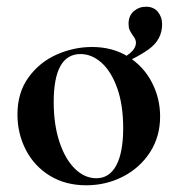

<svg xmlns="http://www.w3.org/2000/svg" viewBox="-20 -539 529 572"><path d="M32 -198Q32 -263 65 -308.5Q98 -354 149 -376.5Q200 -399 254 -399Q316 -399 362 -370Q408 -341 432.5 -293.5Q457 -246 457 -192Q457 -132 427 -85.5Q397 -39 346.5 -13Q296 13 237 13Q175 13 128.5 -15.5Q82 -44 57 -92.5Q32 -141 32 -198ZM347 -157Q347 -227 329 -277Q311 -327 282 -352.5Q253 -378 220 -378Q140 -378 140 -235Q140 -168 157 -116.5Q174 -65 203 -36.5Q232 -8 267 -8Q306 -8 326.5 -46.5Q347 -85 347 -157ZM385 -412Q385 -422 376 -433Q369 -443 366 -450Q363 -457 363 -468Q363 -492 378.5 -505.5Q394 -519 415 -519Q438 -519 450.5 -503.5Q463 -488 463 -467Q463 -421 423.5 -392.5Q384 -364 315 -337L311 -351Q385 -378 385 -412Z"/></svg>

Font: Cormorant Infant
Style: Bold
Weight: 700
Designer: Christian Thalmann (Catharsis Fonts)
Foundry: Catharsis Fonts
Version: Version 4.000